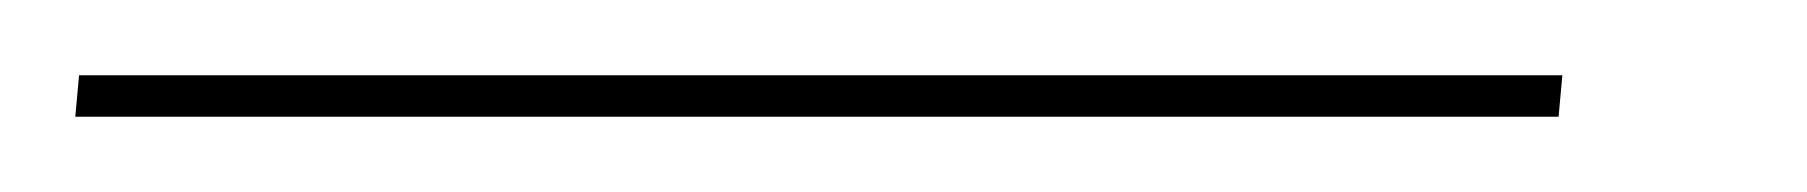

<svg xmlns="http://www.w3.org/2000/svg" viewBox="-66 100 480 51"><path d="M-45 120H349L348 131H-46Z"/></svg>

Font: Aleo Thin
Style: Italic
Weight: 250
Italic angle: -7°
Designer: Alessio Laiso
Foundry: Alessio Laiso
Version: Version 2.001;gftools[0.9.29]